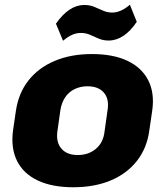

<svg xmlns="http://www.w3.org/2000/svg" viewBox="-20 -779 696 810"><path d="M289 11Q200 11 139.5 -17.5Q79 -46 52 -100Q25 -154 35 -229L47 -311Q58 -386 100 -439.5Q142 -493 210.5 -522Q279 -551 368 -551Q457 -551 517.5 -522.5Q578 -494 605.5 -440Q633 -386 622 -311L610 -229Q600 -154 557.5 -100Q515 -46 446.5 -17.5Q378 11 289 11ZM308 -125Q354 -125 385 -151.5Q416 -178 421 -224L434 -316Q441 -362 418 -388.5Q395 -415 349 -415Q319 -415 294.5 -403Q270 -391 255 -368.5Q240 -346 235 -316L222 -224Q216 -179 239 -152Q262 -125 308 -125ZM216 -679Q243 -718 273 -738Q303 -758 335 -758Q359 -758 378 -750Q397 -742 415 -734Q433 -726 453 -726Q471 -726 489.5 -734Q508 -742 528 -759L557 -687Q531 -648 501 -628Q471 -608 438 -608Q415 -608 395.5 -616.5Q376 -625 359 -632.5Q342 -640 321 -640Q302 -640 284 -632Q266 -624 246 -607Z"/></svg>

Font: Pathway Extreme SemiCondensed ExtraBold
Style: Italic
Weight: 800
Width: 4
Italic angle: -8°
Version: Version 1.001;gftools[0.9.26]